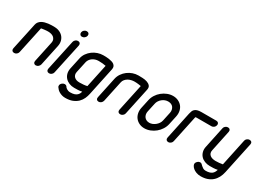

<svg xmlns="http://www.w3.org/2000/svg" viewBox="-27 -1515 3376 2486"><g transform="rotate(30 1660.5 -272.0)"><path d="M135 -49Q131 -29 114.5 -15.5Q98 -2 78 -2Q58 -2 47 -15.5Q36 -29 40 -49L126 -452Q131 -477 145.5 -495Q160 -513 180 -524.5Q200 -536 224 -542.5Q248 -549 272 -552Q296 -555 318.5 -555.5Q341 -556 358 -556Q400 -556 434.5 -542Q469 -528 492 -502.5Q515 -477 524.5 -441.5Q534 -406 525 -363L459 -51Q454 -31 437.5 -17Q421 -3 401 -3Q382 -3 371.5 -17Q361 -31 366 -51L432 -363Q437 -388 429 -407Q421 -426 406 -438.5Q391 -451 368.5 -457Q346 -463 322 -463Q309 -463 294.5 -462Q280 -461 266 -459Q252 -457 240 -455.5Q228 -454 221 -452Z M697 -670Q701 -690 717.5 -703.5Q734 -717 754 -717Q774 -717 785 -703.5Q796 -690 792 -670Q788 -651 771 -637Q754 -623 734 -623Q714 -623 703.5 -637Q693 -651 697 -670ZM662 -504Q666 -524 683 -537.5Q700 -551 719 -551Q739 -551 749.5 -537.5Q760 -524 756 -504L658 -47Q654 -27 637.5 -13.5Q621 0 601 0Q582 0 571 -13.5Q560 -27 564 -47Z M1115 -105 1188 -450Q1167 -455 1139 -457.5Q1111 -460 1087 -460H1075Q1053 -460 1031 -453Q1009 -446 990 -433Q971 -420 958 -401.5Q945 -383 940 -361L904 -194Q899 -170 904.5 -151.5Q910 -133 923.5 -120Q937 -107 956 -100.5Q975 -94 997 -94H1007Q1032 -94 1061.5 -96.5Q1091 -99 1115 -105ZM1194 -37Q1186 3 1169.5 39.5Q1153 76 1123 106Q1091 136 1047.5 153.5Q1004 171 941 171Q915 171 892.5 164.5Q870 158 851.5 147.5Q833 137 819.5 123.5Q806 110 797 96Q792 89 791 81Q790 73 791 66Q796 44 817 30Q824 24 832.5 21.5Q841 19 849 19Q871 19 882 35Q884 41 891 48Q898 55 908 61.5Q918 68 931.5 72.5Q945 77 961 77Q999 77 1023 69Q1047 61 1062 47Q1073 37 1081 22.5Q1089 8 1093 -9Q1062 -2 1031 -1Q1000 0 977 0Q936 0 901.5 -14Q867 -28 843.5 -53.5Q820 -79 810.5 -114.5Q801 -150 810 -194L846 -361Q855 -406 880 -441.5Q905 -477 939 -502Q973 -527 1013.5 -540.5Q1054 -554 1095 -554Q1112 -554 1134.5 -553.5Q1157 -553 1179 -549.5Q1201 -546 1222.5 -540Q1244 -534 1259 -522.5Q1274 -511 1280.5 -493.5Q1287 -476 1282 -452Z M1713 -451Q1706 -452 1695 -454Q1684 -456 1671 -457.5Q1658 -459 1643.5 -460Q1629 -461 1616 -461Q1592 -461 1567 -455Q1542 -449 1521.5 -437Q1501 -425 1485 -406Q1469 -387 1464 -361L1398 -50Q1393 -29 1376.5 -15.5Q1360 -2 1341 -2Q1321 -2 1310.5 -15.5Q1300 -29 1305 -50L1371 -361Q1380 -404 1404.5 -440Q1429 -476 1463 -501.5Q1497 -527 1537.5 -541Q1578 -555 1620 -555Q1646 -555 1681.5 -553.5Q1717 -552 1748 -542Q1779 -532 1797.5 -511Q1816 -490 1808 -451L1722 -47Q1718 -28 1701 -14.5Q1684 -1 1664 -1Q1644 -1 1633.5 -14.5Q1623 -28 1627 -47Z M1889 -340Q1898 -384 1922.5 -422.5Q1947 -461 1981.5 -489Q2016 -517 2057.5 -533.5Q2099 -550 2142 -550Q2185 -550 2220 -533.5Q2255 -517 2277.5 -489Q2300 -461 2308 -422.5Q2316 -384 2307 -340L2279 -210Q2270 -167 2245.5 -128.5Q2221 -90 2186.5 -61.5Q2152 -33 2110 -16.5Q2068 0 2025 0Q1982 0 1947.5 -16.5Q1913 -33 1890.5 -61.5Q1868 -90 1860 -128.5Q1852 -167 1861 -210ZM1955 -210Q1950 -186 1954.5 -165Q1959 -144 1971 -128Q1983 -112 2002 -103Q2021 -94 2045 -94Q2068 -94 2090.5 -103Q2113 -112 2133 -128Q2153 -144 2167 -165Q2181 -186 2186 -210L2214 -341Q2219 -366 2214 -387.5Q2209 -409 2197 -424.5Q2185 -440 2165.5 -448Q2146 -456 2122 -456Q2099 -456 2077 -448Q2055 -440 2035.5 -424.5Q2016 -409 2002 -387.5Q1988 -366 1983 -340Z M2543 -458Q2533 -458 2530 -456.5Q2527 -455 2526 -453L2440 -47Q2436 -27 2419.5 -13.5Q2403 0 2384 0Q2364 0 2353.5 -13.5Q2343 -27 2347 -47L2433 -453Q2438 -474 2444.5 -492.5Q2451 -511 2465 -524Q2479 -537 2501.5 -544.5Q2524 -552 2562 -552H2785Q2805 -552 2816 -538.5Q2827 -525 2822 -504Q2818 -485 2802 -471.5Q2786 -458 2766 -458Z M3220 -36Q3210 12 3189.5 50.5Q3169 89 3138 116Q3107 143 3064.5 158Q3022 173 2967 173Q2930 173 2900 161.5Q2870 150 2851 133.5Q2832 117 2823 99Q2814 81 2817 67Q2821 49 2838 34Q2855 19 2874 19Q2889 19 2899 28L2921 49Q2933 60 2948.5 69.5Q2964 79 2987 79Q3020 79 3042.5 72.5Q3065 66 3080 54.5Q3095 43 3104 26.5Q3113 10 3119 -10Q3088 -3 3057.5 -2Q3027 -1 3004 -1Q2962 -1 2927 -15Q2892 -29 2869 -54Q2846 -79 2836.5 -115Q2827 -151 2837 -194L2903 -508Q2907 -527 2923.5 -540Q2940 -553 2960 -553Q2979 -553 2989.5 -540Q3000 -527 2996 -508L2930 -194Q2924 -168 2931 -149Q2938 -130 2953.5 -118Q2969 -106 2990.5 -100.5Q3012 -95 3036 -95Q3060 -95 3089 -97.5Q3118 -100 3141 -105L3226 -508Q3230 -527 3246.5 -540Q3263 -553 3283 -553Q3303 -553 3313.5 -540Q3324 -527 3320 -508Z"/></g></svg>

Font: VDS
Style: Italic
Weight: 400
Designer: artmaker
Foundry: artmaker
Version: Version 1.000 2009 initial release